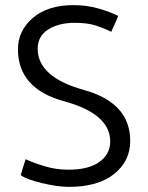

<svg xmlns="http://www.w3.org/2000/svg" viewBox="-20 -716 578 749"><path d="M80 -95Q107 -82 152.5 -68Q198 -54 247 -54Q326 -54 368 -84.5Q410 -115 410 -164Q410 -272 230 -321Q50 -370 50 -524Q50 -596 108 -646Q166 -696 267 -696Q318 -696 363.5 -683Q409 -670 441 -654Q435 -638 428 -623Q421 -608 414 -592Q388 -605 355 -616Q322 -627 272 -627Q209 -627 168 -601Q127 -575 127 -526Q127 -415 307.5 -365Q488 -315 488 -166Q488 -88 425.5 -37.5Q363 13 248 13Q205 13 142.5 -2Q80 -17 61 -33Q65 -48 70 -63.5Q75 -79 80 -95Z"/></svg>

Font: Palanquin
Style: Regular
Weight: 400
Designer: Pria Ravichandran
Version: Version 1.0.4